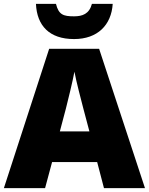

<svg xmlns="http://www.w3.org/2000/svg" viewBox="-20 -968 766 988"><path d="M560 -948H453C439 -896 404 -884 361 -884C306 -884 282 -892 268 -948H165C170 -836 234 -767 361 -767C482 -767 553 -839 560 -948ZM515 0H726L490 -717H233L0 0H212L248 -134H480ZM409 -409 440 -292H288L319 -409C331 -456 354 -550 363 -599C372 -550 399 -447 409 -409Z"/></svg>

Font: Noto Sans Myanmar UI Black
Style: Regular
Weight: 900
Designer: Monotype Design Team
Foundry: Monotype Imaging Inc.
Version: Version 2.103